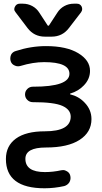

<svg xmlns="http://www.w3.org/2000/svg" viewBox="-20 -803 549 1030"><path d="M220.7 -98.6Q358.4 -98.6 359.4 -176.8Q359.4 -214.8 314.9 -234.9Q270.5 -254.9 158.2 -254.9H156.2Q138.7 -254.9 126.5 -267.1Q114.3 -279.3 114.3 -296.4Q114.3 -313.5 126.5 -325.7Q138.7 -337.9 156.2 -337.9H158.2Q352.5 -337.9 352.5 -407.2Q352.5 -469.7 216.8 -469.7Q157.2 -469.7 89.8 -449.2Q83 -447.3 76.2 -447.3Q66.4 -447.3 57.6 -452.1Q42 -459 37.1 -475.6Q35.2 -482.4 35.2 -489.3Q35.2 -499 39.1 -508.8Q46.9 -524.4 64.5 -529.3Q145.5 -555.7 226.6 -555.7Q336.9 -555.7 399.9 -517.6Q462.9 -479.5 462.9 -422.9Q462.9 -378.9 429.7 -344.7Q401.4 -314.5 356.4 -300.8Q355.5 -300.8 355.5 -299.3Q355.5 -297.9 356.4 -296.9Q402.3 -286.1 433.6 -252.9Q470.7 -214.8 470.7 -164.1Q470.7 -93.8 407.2 -52.7Q343.8 -11.7 226.6 -11.7Q116.2 -11.7 116.2 48.8Q116.2 120.1 220.7 120.1Q264.6 120.1 308.6 110.4Q313.5 109.4 318.4 109.4Q329.1 109.4 339.8 116.2Q354.5 125 357.4 141.6Q358.4 146.5 358.4 151.4Q358.4 164.1 351.6 175.8Q341.8 190.4 324.2 195.3Q271.5 207 218.8 207Q11.7 207 11.7 49.8Q11.7 -20.5 65.4 -59.6Q119.1 -98.6 220.7 -98.6ZM235.4 -667Q236.3 -665 239.3 -665Q242.2 -665 243.2 -667L287.1 -734.4Q301.8 -757.8 325.2 -770.5Q348.6 -783.2 376 -783.2H392.6Q410.2 -783.2 418 -767.6Q420.9 -760.7 420.9 -753.9Q420.9 -746.1 415 -737.3L349.6 -652.3Q314.5 -606.4 256.8 -606.4H220.7Q163.1 -606.4 127.9 -652.3L63.5 -737.3Q56.6 -745.1 56.6 -753.9Q56.6 -760.7 60.5 -767.6Q68.4 -783.2 85.9 -783.2H102.5Q129.9 -783.2 153.3 -770.5Q176.8 -757.8 191.4 -734.4Z"/></svg>

Font: Gen Jyuu Gothic Medium
Style: Regular
Weight: 500
Designer: [Source Han Sans]
Ryoko NISHIZUKA  (kana & ideographs); Paul D. Hunt (Latin, Greek & Cyrillic); Wenlong ZHANG  (bopomofo
Version: Version 1.002.20150607